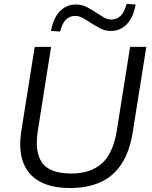

<svg xmlns="http://www.w3.org/2000/svg" viewBox="-20 -942 770 971"><path d="M333.6 8.9Q241.8 8.9 181.7 -23.5Q121.7 -55.9 97.4 -120.3Q73 -184.6 88 -280.8L155.5 -705H238.4L171.4 -281.6Q154.2 -173.3 193.1 -118.9Q231.9 -64.5 341.3 -64.5Q437.1 -64.5 494.6 -115Q552.2 -165.6 570.9 -282.6L637.9 -705H719.9L651.8 -276.6Q636.3 -177.6 595.6 -114.5Q554.9 -51.3 489.3 -21.2Q423.7 8.9 333.6 8.9ZM284.1 -782.6 238 -785.5Q249 -849.7 282.3 -884.4Q315.5 -919.2 364.7 -919.2Q394.2 -919.2 419.6 -905.9Q445.1 -892.5 468.1 -876.9Q488.1 -863.8 506.1 -853.5Q524.1 -843.2 543.1 -843.2Q600.7 -843.2 619.8 -922.2L665.9 -919.2Q654.9 -855.1 622.1 -820.3Q589.3 -785.5 540.2 -785.5Q510.7 -785.5 485 -799.4Q459.2 -813.3 436.2 -827.8Q416.8 -841 398 -851.3Q379.2 -861.6 360.8 -861.6Q303.2 -861.6 284.1 -782.6Z"/></svg>

Font: Mulish ExtraLight
Style: Italic
Weight: 200
Italic angle: -9°
Designer: Vernon Adams
Foundry: Vernon Adams
Version: Version 3.603